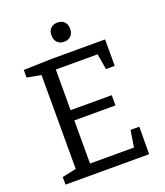

<svg xmlns="http://www.w3.org/2000/svg" viewBox="-158 -987 936 1092"><g transform="rotate(-20 310.0 -441.0)"><path d="M486 -65 502 -166H555L554 0H48V-46L133 -64V-632L48 -648V-694L219 -699H542V-539H489L473 -634H220V-388H469V-326H220V-65ZM263 -824Q263 -852 278.5 -867Q294 -882 320 -882Q345 -882 360.5 -867Q376 -852 376 -824Q376 -796 360 -781Q344 -766 319 -766Q294 -766 278.5 -781.5Q263 -797 263 -824Z"/></g></svg>

Font: Bitter Pro
Style: Regular
Weight: 400
Designer: Sol Matas, and Bitter project Authors
Foundry: Sol Matas
Version: Version 1.010